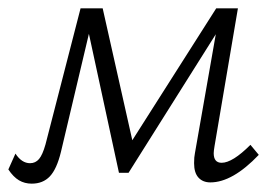

<svg xmlns="http://www.w3.org/2000/svg" viewBox="-28 -432 664 460"><path d="M592 -61Q529 5 476 5Q458 5 447.5 -6.5Q437 -18 437 -41Q437 -56 439 -65L489 -350L280 -18H257L185 -351L118 -68Q108 -27 91.5 -9.5Q75 8 48 8Q31 8 17.5 0Q4 -8 -8 -26L9 -64Q24 -41 44 -41Q57 -41 65.5 -51Q74 -61 81 -86L165 -412H218L289 -96L490 -412H542L486 -82Q484 -70 484 -65Q484 -42 503 -42Q529 -42 572 -85Z"/></svg>

Font: Ysabeau Infant Semilight
Style: Italic
Weight: 300
Italic angle: -12°
Designer: Christian Thalmann (Catharsis Fonts)
Version: Version 0.003